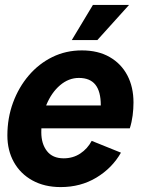

<svg xmlns="http://www.w3.org/2000/svg" viewBox="-20 -748 606 781"><path d="M227 13Q161 13 112 -14Q63 -41 36.5 -88.5Q10 -136 10 -197Q10 -268 33 -330.5Q56 -393 97 -441Q138 -489 193 -516Q248 -543 313 -543Q379 -543 426 -516Q473 -489 498 -441.5Q523 -394 523 -331Q523 -305 519.5 -278Q516 -251 508 -226H94L114 -319H431L385 -265Q388 -278 389 -292Q390 -306 390 -320Q390 -376 368 -403.5Q346 -431 301 -431Q259 -431 224 -401Q189 -371 168.5 -321Q148 -271 148 -210Q148 -163 171 -133.5Q194 -104 239 -104Q277 -104 306.5 -123.5Q336 -143 353 -175L472 -127Q436 -64 372 -25.5Q308 13 227 13ZM272 -585 358 -728H505L376 -585Z"/></svg>

Font: Radio Canada Big SemiBold
Style: Italic
Weight: 600
Italic angle: -12°
Designer: Étienne Aubert Bonn
Foundry: Coppers and Brasses
Version: Version 1.001